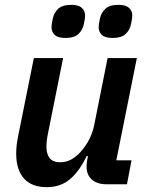

<svg xmlns="http://www.w3.org/2000/svg" viewBox="-20 -762 616 794"><path d="M241 -522 178 -208Q172 -179 172 -155Q172 -125 185.5 -108Q199 -91 229 -91Q255 -91 276.5 -103.5Q298 -116 316 -137Q358 -185 370 -247L425 -522H546L461 -99H524L505 0H419Q383 0 360.5 -19Q338 -38 338 -73Q338 -81 339 -89Q340 -97 341 -103L344 -116H338Q309 -55 270 -21.5Q231 12 173 12Q111 12 79 -24Q47 -60 47 -126Q47 -144 49 -161.5Q51 -179 55 -199L120 -522ZM250 -605Q220 -605 206.5 -617.5Q193 -630 193 -649Q193 -654 194 -662Q195 -670 198 -684Q203 -709 220.5 -725.5Q238 -742 275 -742Q305 -742 318.5 -729.5Q332 -717 332 -698Q332 -693 331 -685Q330 -677 327 -663Q322 -638 304.5 -621.5Q287 -605 250 -605ZM445 -605Q415 -605 401.5 -617.5Q388 -630 388 -649Q388 -654 389 -662Q390 -670 393 -684Q398 -709 415.5 -725.5Q433 -742 470 -742Q500 -742 513.5 -729.5Q527 -717 527 -698Q527 -693 526 -685Q525 -677 522 -663Q517 -638 499.5 -621.5Q482 -605 445 -605Z"/></svg>

Font: IBM Plex Sans SmBld
Style: Italic
Weight: 600
Italic angle: -11°
Designer: Mike Abbink, Paul van der Laan, Pieter van Rosmalen
Foundry: Bold Monday
Version: Version 3.005